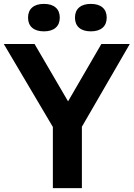

<svg xmlns="http://www.w3.org/2000/svg" viewBox="-46 -966 687 986"><path d="M225.5 0V-314L-26.5 -740H131.5L303.5 -445.5L474.5 -740H620.5L374.5 -315V0ZM420.5 -805Q381.5 -805 360.2 -823.5Q339 -842 339 -875.5Q339 -909 360.2 -927.5Q381.5 -946 420.5 -946Q459.5 -946 480.8 -927.5Q502 -909 502 -875.5Q502 -842 480.8 -823.5Q459.5 -805 420.5 -805ZM179.5 -805Q140.5 -805 119.2 -823.5Q98 -842 98 -875.5Q98 -909 119.2 -927.5Q140.5 -946 179.5 -946Q218.5 -946 239.8 -927.5Q261 -909 261 -875.5Q261 -842 239.8 -823.5Q218.5 -805 179.5 -805Z"/></svg>

Font: Encode Sans Semi Condensed
Style: Bold
Weight: 700
Width: 4
Designer: Multiple Designers
Foundry: Impallari Type
Version: Version 3.000; ttfautohint (v1.8.3) -l 8 -r 50 -G 200 -x 14 